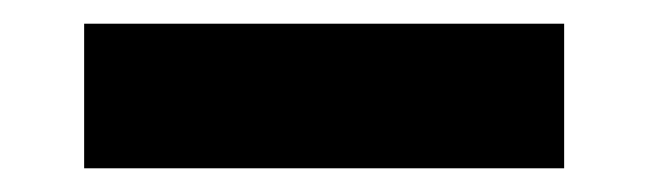

<svg xmlns="http://www.w3.org/2000/svg" viewBox="-20 -362 547 162"><path d="M51 -220V-342H456V-220Z"/></svg>

Font: Cazoo Sans SemiBold
Style: Regular
Weight: 600
Designer: Jonathan Barnbrook, Julián Moncada
Foundry: Barnbrook Fonts
Version: Version 2.000;Glyphs 3.2.3 (3260)